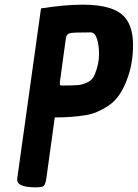

<svg xmlns="http://www.w3.org/2000/svg" viewBox="-20 -788 591 824"><path d="M336 -768Q472 -768 518 -711Q551 -670 551 -594Q551 -513 524 -444Q495 -367 446 -335Q395 -301 349 -294Q290 -284 215 -284L179 -23Q175 3 168 9.5Q161 16 133 16Q48 16 54 -22L156 -752Q259 -768 336 -768ZM237 -427Q237 -421 245 -421H252Q296 -421 316 -423Q336 -425 357 -435.5Q378 -446 387 -469Q405 -514 405 -554.5Q405 -595 396 -622Q387 -649 369 -649Q298 -649 282 -646Q266 -643 263 -626L237 -436Z"/></svg>

Font: Chau Philomene One
Style: Italic
Weight: 400
Designer: Vicente Lamonaca
Foundry: TipoType
Version: Version 1.001